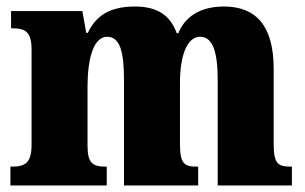

<svg xmlns="http://www.w3.org/2000/svg" viewBox="-20 -570 938 590"><path d="M12 0H308V-58H305C266 -58 249 -67 249 -122V-305C249 -385 266 -457 309 -457C350 -457 361 -408 361 -323V0H589V-58H585C546 -58 533 -67 533 -128V-316C533 -392 552 -457 595 -457C635 -457 649 -408 649 -323V0H877V-58H873C834 -58 821 -67 821 -128V-358C821 -493 765 -550 668 -550C591 -550 547 -515 528 -468H523C503 -524 462 -550 395 -550C309 -550 272 -515 250 -469H245L233 -536H14V-483H17C56 -483 77 -474 77 -418V-125C77 -67 55 -58 16 -58H12Z"/></svg>

Font: Noto Serif Georgian Condensed Black
Style: Regular
Weight: 900
Width: 3
Designer: Monotype Design Team, Akaki Razmadze
Foundry: Google LLC
Version: Version 2.003